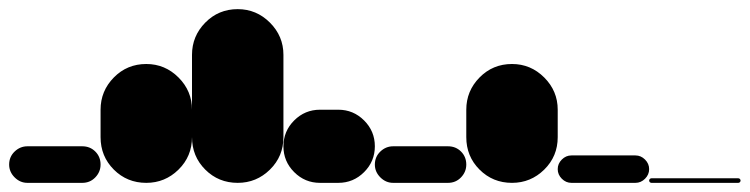

<svg xmlns="http://www.w3.org/2000/svg" viewBox="-20 -400 1640 420"><path d="M40 -80Q24 -80 12 -68.5Q0 -57 0 -40Q0 -24 12 -12Q24 0 40 0H160Q177 0 188.5 -12Q200 -24 200 -40Q200 -57 188.5 -68.5Q177 -80 160 -80Z M200 -100H400V-160H200ZM300 -200Q258 -200 229 -170.5Q200 -141 200 -100Q200 -58 229 -29Q258 0 300 0Q341 0 370.5 -29Q400 -58 400 -100Q400 -141 370.5 -170.5Q341 -200 300 -200ZM300 -260Q258 -260 229 -230.5Q200 -201 200 -160Q200 -118 229 -89Q258 -60 300 -60Q341 -60 370.5 -89Q400 -118 400 -160Q400 -201 370.5 -230.5Q341 -260 300 -260Z M400 -100H600V-280H400ZM500 -200Q458 -200 429 -170.5Q400 -141 400 -100Q400 -58 429 -29Q458 0 500 0Q541 0 570.5 -29Q600 -58 600 -100Q600 -141 570.5 -170.5Q541 -200 500 -200ZM500 -380Q458 -380 429 -350.5Q400 -321 400 -280Q400 -238 429 -209Q458 -180 500 -180Q541 -180 570.5 -209Q600 -238 600 -280Q600 -321 570.5 -350.5Q541 -380 500 -380Z M680 -160Q647 -160 623.5 -136.5Q600 -113 600 -80Q600 -47 623.5 -23.5Q647 0 680 0H720Q753 0 776.5 -23.5Q800 -47 800 -80Q800 -113 776.5 -136.5Q753 -160 720 -160Z M840 -80Q824 -80 812 -68.5Q800 -57 800 -40Q800 -24 812 -12Q824 0 840 0H960Q977 0 988.5 -12Q1000 -24 1000 -40Q1000 -57 988.5 -68.5Q977 -80 960 -80Z M1000 -100H1200V-160H1000ZM1100 -200Q1058 -200 1029 -170.5Q1000 -141 1000 -100Q1000 -58 1029 -29Q1058 0 1100 0Q1141 0 1170.5 -29Q1200 -58 1200 -100Q1200 -141 1170.5 -170.5Q1141 -200 1100 -200ZM1100 -260Q1058 -260 1029 -230.5Q1000 -201 1000 -160Q1000 -118 1029 -89Q1058 -60 1100 -60Q1141 -60 1170.5 -89Q1200 -118 1200 -160Q1200 -201 1170.5 -230.5Q1141 -260 1100 -260Z M1230 -60Q1218 -60 1209 -51Q1200 -42 1200 -30Q1200 -18 1209 -9Q1218 0 1230 0H1370Q1382 0 1391 -9Q1400 -18 1400 -30Q1400 -42 1391 -51Q1382 -60 1370 -60Z M1405 -10Q1403 -10 1401.5 -8.5Q1400 -7 1400 -5Q1400 -3 1401.5 -1.5Q1403 0 1405 0H1595Q1597 0 1598.5 -1.5Q1600 -3 1600 -5Q1600 -7 1598.5 -8.5Q1597 -10 1595 -10Z"/></svg>

Font: Wavefont Black
Style: Regular
Weight: 900
Version: Version 3.004;gftools[0.9.33]